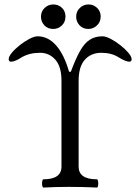

<svg xmlns="http://www.w3.org/2000/svg" viewBox="-20 -839 630 862"><path d="M175 3Q171 3 169.5 -6Q168 -15 169.5 -24.5Q171 -34 175 -34Q256 -34 256 -91V-476Q256 -540 228.5 -571Q201 -602 160 -602Q112 -602 78 -582Q47 -562 30 -562Q19 -562 19 -573Q19 -585 33 -602Q47 -619 68.5 -636Q90 -653 112 -664.5Q134 -676 149 -676Q196 -676 232 -635Q268 -594 290 -517H298Q320 -576 339.5 -610.5Q359 -645 383 -660.5Q407 -676 440 -676Q455 -676 477 -664.5Q499 -653 520.5 -636Q542 -619 556.5 -602Q571 -585 571 -573Q571 -562 560 -562Q553 -562 540.5 -567Q528 -572 512 -582Q480 -602 435 -602Q389 -602 361 -571Q333 -540 333 -476V-91Q333 -34 415 -34Q419 -34 420.5 -24.5Q422 -15 420.5 -6Q419 3 415 3Q354 0 289 0Q231 0 175 3ZM377 -709Q352 -709 337 -725.5Q322 -742 322 -764Q322 -788 338.5 -803.5Q355 -819 377 -819Q400 -819 416 -803.5Q432 -788 432 -765Q432 -740 415 -724.5Q398 -709 377 -709ZM219 -709Q194 -709 179 -725.5Q164 -742 164 -764Q164 -788 180.5 -803.5Q197 -819 219 -819Q243 -819 258.5 -803.5Q274 -788 274 -765Q274 -740 257.5 -724.5Q241 -709 219 -709Z"/></svg>

Font: Junicode Two Beta Condensed
Style: Regular
Weight: 400
Width: 3
Designer: Peter S. Baker
Foundry: Briery Creek Software
Version: Version 1.053; ttfautohint (v1.8.4)